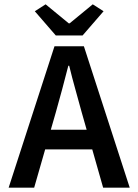

<svg xmlns="http://www.w3.org/2000/svg" viewBox="-20 -868 640 888"><path d="M20 0 232 -654H368L580 0H457L358 -348Q344 -400 328.5 -455Q313 -510 300 -564H296Q282 -510 267.5 -455Q253 -400 238 -348L138 0ZM145 -177V-268H452V-177ZM238 -704 141 -816 191 -848 298 -760H302L409 -848L459 -816L362 -704Z"/></svg>

Font: Source Code Pro ExtraLight SemiBold
Style: Regular
Weight: 600
Monospace: yes
Version: Version 1.018;hotconv 1.0.116;makeotfexe 2.5.65601